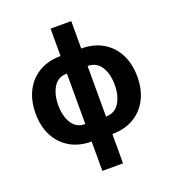

<svg xmlns="http://www.w3.org/2000/svg" viewBox="-163 -859 1077 1189"><g transform="rotate(-20 375.0 -264.0)"><path d="M306.6 10.7Q224.6 10.7 164.6 -24.7Q104.5 -60.1 72 -123.3Q39.6 -186.5 39.6 -270.5Q39.6 -355 72 -418.5Q104.5 -481.9 164.6 -517.3Q224.6 -552.7 306.6 -552.7V-733.4H442.9V-552.7Q525.4 -552.7 585.2 -517.3Q645 -481.9 677.5 -418.5Q710 -355 710 -270.5Q710 -186.5 677.5 -123.3Q645 -60.1 585.2 -24.7Q525.4 10.7 442.9 10.7V204.1H306.6ZM442.9 -437.5V-104.5Q501.5 -104.5 531.2 -151.9Q561 -199.2 561 -271Q561 -343.3 531.2 -390.4Q501.5 -437.5 442.9 -437.5ZM306.6 -104.5V-437.5Q248 -437.5 218.5 -390.4Q189 -343.3 189 -271Q189 -199.2 218.5 -151.9Q248 -104.5 306.6 -104.5Z"/></g></svg>

Font: Inter-Bold
Style: Bold
Weight: 700
Designer: Rasmus Andersson
Foundry: rsms
Version: Version 4.000;git-a52131595